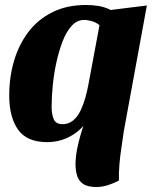

<svg xmlns="http://www.w3.org/2000/svg" viewBox="-20 -550 609 770"><path d="M169 20Q88 20 52.5 -30Q17 -80 17 -167Q17 -241 36.5 -306.5Q56 -372 94 -422Q132 -472 190 -501Q248 -530 325 -530Q351 -530 375.5 -526Q400 -522 424 -510L569 -528L474 -10L322 -55Q297 -21 256.5 -0.5Q216 20 169 20ZM231 -52Q256 -52 274 -67.5Q292 -83 303.5 -107.5Q315 -132 322.5 -159Q330 -186 334 -208L379 -449Q366 -460 349 -465Q332 -470 317 -470Q289 -470 267.5 -446.5Q246 -423 231 -384Q216 -345 206 -299Q196 -253 191.5 -206.5Q187 -160 187 -121Q187 -92 195.5 -72Q204 -52 231 -52ZM366 200Q331 200 312.5 187Q294 174 288 150.5Q282 127 283 98Q284 73 289.5 46Q295 19 303 -8.5Q311 -36 319 -59L479 -41Q474 -3 468 35Q462 73 459 108.5Q456 144 457 174Q434 186 411.5 193Q389 200 366 200Z"/></svg>

Font: Sansita Swashed Light
Style: Bold
Weight: 700
Version: Version 1.003